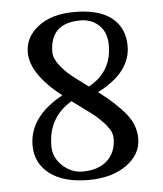

<svg xmlns="http://www.w3.org/2000/svg" viewBox="-47 -637 584 689"><g transform="rotate(-5 245.0 -292.5)"><path d="M275 -324Q359 -370 359 -465Q359 -512 332 -537.5Q305 -563 265 -563Q155 -563 155 -458Q155 -436 174 -411.5Q193 -387 213.5 -370.5Q234 -354 275 -324ZM306 -301Q367 -255 401 -213.5Q435 -172 435 -123Q435 -66 382 -28Q329 10 245 10Q155 10 105 -28.5Q55 -67 55 -131Q55 -234 177 -301Q67 -387 67 -465Q67 -520 115.5 -557.5Q164 -595 246 -595Q335 -595 380.5 -558.5Q426 -522 426 -457Q426 -362 306 -301ZM208 -277Q122 -226 122 -123Q122 -81 154 -51.5Q186 -22 226 -22Q283 -22 315 -51.5Q347 -81 347 -130Q347 -138 345 -146.5Q343 -155 337.5 -163.5Q332 -172 326.5 -179Q321 -186 311.5 -195.5Q302 -205 295 -211.5Q288 -218 274.5 -228Q261 -238 253.5 -243.5Q246 -249 230.5 -260.5Q215 -272 208 -277Z"/></g></svg>

Font: Judson
Style: Regular
Weight: 400
Version: Version 20110429